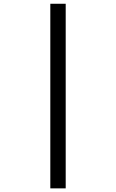

<svg xmlns="http://www.w3.org/2000/svg" viewBox="-20 -865 626 1036"><path d="M251.5 151.4V-844.7H334.5V151.4Z"/></svg>

Font: Cascadia Code NF SemiLight
Style: Regular
Weight: 350
Monospace: yes
Designer: Aaron Bell
Foundry: Saja Typeworks
Version: Version 2404.023; ttfautohint (v1.8.4)